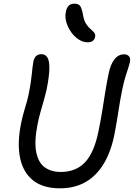

<svg xmlns="http://www.w3.org/2000/svg" viewBox="-20 -1006 724 1039"><path d="M304.4 13Q212.2 13 158.3 -30.4Q104.4 -73.8 88.5 -152.5Q72.6 -231.2 93.8 -337.2Q101.8 -378.2 114.7 -419.4Q127.6 -460.6 133.4 -488.4Q142.8 -534 146.9 -563Q151 -592 152.7 -610.3Q154.4 -628.6 156.1 -642.9Q157.8 -657.2 161 -674.6Q165.6 -694.2 176.5 -703.5Q187.4 -712.8 204.2 -712.8Q225.4 -712.8 236.6 -694.8Q247.8 -676.8 247.2 -635.3Q246.6 -593.8 232.6 -523.2Q226.6 -496.4 217.4 -464.1Q208.2 -431.8 199 -399.1Q189.8 -366.4 183.8 -336.8Q164.2 -238.2 176.4 -181Q188.6 -123.8 223.5 -99.6Q258.4 -75.4 308 -75.4Q391.2 -75.4 440.6 -128.2Q490 -181 513.2 -297Q525.8 -359 533.5 -406.9Q541.2 -454.8 548.5 -501.7Q555.8 -548.6 567.6 -606.8Q577.2 -655.8 598.6 -683.9Q620 -712 651.4 -712Q668.4 -712 677.7 -701.9Q687 -691.8 683.2 -670.8Q679.2 -653.2 673 -635.1Q666.8 -617 658.3 -589.4Q649.8 -561.8 639.8 -512.8Q628.8 -458 620.4 -401.4Q612 -344.8 600.8 -286.6Q582.8 -190.6 543.7 -123.8Q504.6 -57 445 -22Q385.4 13 304.4 13ZM453.8 -777.2Q430 -777.2 406.9 -791.8Q383.8 -806.4 366.2 -830.6Q348.6 -854.8 339.9 -882.8Q331.2 -910.8 335.4 -936.8Q339 -960.2 350 -973.2Q361 -986.2 382.4 -986.2Q404.2 -986.2 413.3 -974.3Q422.4 -962.4 429 -926.4Q433.8 -896 445.4 -877.9Q457 -859.8 469.5 -849.2Q482 -838.6 489.6 -829.5Q497.2 -820.4 494.8 -806.8Q491.4 -791 481.5 -784.1Q471.6 -777.2 453.8 -777.2Z"/></svg>

Font: Shantell Sans Light
Style: Italic
Weight: 300
Italic angle: -11°
Designer: Stephen Nixon, Anya Danilova, Shantell Martin
Foundry: Arrow Type
Version: Version 1.008;[ac192a2d6]